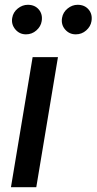

<svg xmlns="http://www.w3.org/2000/svg" viewBox="-20 -785 405 805"><path d="M25.9 0 116.8 -545.5H223L132.1 0ZM297.6 -641Q270.6 -641 253 -661.4Q235.4 -681.8 240.1 -709.9Q244.3 -734 263.7 -749.5Q283 -764.9 305.4 -764.9Q334.9 -764.9 351.6 -745Q368.3 -725.1 363.6 -696.4Q360.1 -674 341.4 -657.5Q322.8 -641 297.6 -641ZM88.8 -641Q61.8 -641 44.2 -661.9Q26.6 -682.9 31.2 -709.9Q35.2 -734 54.7 -749.5Q74.2 -764.9 96.6 -764.9Q126.1 -764.9 142.8 -745Q159.4 -725.1 154.8 -696.4Q151.3 -674 132.6 -657.5Q114 -641 88.8 -641Z"/></svg>

Font: Inter UI Medium
Style: Italic
Weight: 500
Italic angle: 9.39999°
Designer: Rasmus Andersson
Foundry: rsms
Version: 3.2;8d6f07862